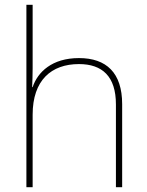

<svg xmlns="http://www.w3.org/2000/svg" viewBox="-20 -780 613 800"><path d="M116 -496V-760H90V0H116V-302C116 -446 194 -513 309 -513C406 -513 463 -462 463 -345V0H489V-346C489 -477 423 -538 309 -538C197 -538 137 -480 116 -417H114C115 -446 116 -466 116 -496Z"/></svg>

Font: Noto Sans Syriac Eastern Thin
Style: Regular
Weight: 100
Designer: Patrick Giasson and the Monotype Design Team
Foundry: Monotype Imaging Inc.
Version: Version 3.001